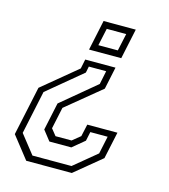

<svg xmlns="http://www.w3.org/2000/svg" viewBox="-106 -784 761 867"><g transform="rotate(15 275.0 -350.0)"><path d="M377.5 -510.5 355.5 -406.5 193 -273 171.5 -172 196 -141.5H271L308.5 -172L321 -229H462L435 -103L310 0H97L16 -103L65 -332.5L227 -466.5L236 -510.5ZM385 -669.5H294L276.5 -588.5H367.5ZM421.5 -700 391.5 -558.5H241L271 -700ZM341 -484H260L254 -454.5L92 -320L49 -117.5L118 -30H300.5L406.5 -117.5L424 -200H343L334 -157.5L278 -111H175.5L139 -157.5L166.5 -286.5L328 -421Z"/></g></svg>

Font: Tourney Light
Style: Italic
Weight: 300
Italic angle: -12°
Version: Version 1.015